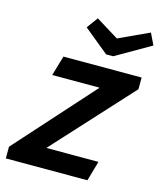

<svg xmlns="http://www.w3.org/2000/svg" viewBox="-132 -1015 929 1110"><g transform="rotate(15 332.5 -460.0)"><path d="M265.1 -853 314 -919.9 450.2 -835.9 631.8 -919.9 665 -851.1 456.1 -731H414.1ZM9.8 0V-69.8L425.8 -533.2V-535.2H144L179.2 -654.8H647V-585L222.2 -121.1V-119.1H532.2L498 0Z"/></g></svg>

Font: IntelOne Mono Bold
Style: Italic
Weight: 700
Italic angle: -16°
Designer: Fred Shallcrass
Foundry: Frere-Jones Type LLC
Version: Version 1.200;hotconv 1.1.0;makeotfexe 2.6.0;FJTRelease1.2